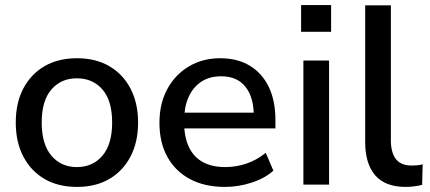

<svg xmlns="http://www.w3.org/2000/svg" viewBox="-20 -726 1691 755"><path d="M283 9Q209 9 155.5 -22Q102 -53 72 -110Q42 -167 42 -244Q42 -322 72 -378.5Q102 -435 155.5 -466Q209 -497 283 -497Q356 -497 409.5 -466Q463 -435 493 -378Q523 -321 523 -244Q523 -167 493 -110Q463 -53 409.5 -22Q356 9 283 9ZM282 -69Q345 -69 383 -114Q421 -159 421 -244Q421 -330 383 -374Q345 -418 282 -418Q220 -418 182 -374Q144 -330 144 -244Q144 -159 182 -114Q220 -69 282 -69Z M865 9Q785 9 727.5 -21.5Q670 -52 638.5 -108.5Q607 -165 607 -243Q607 -319 638 -376Q669 -433 723 -465Q777 -497 846 -497Q914 -497 962.5 -467.5Q1011 -438 1037 -384Q1063 -330 1063 -255V-221H687V-283H995L978 -269Q978 -344 945 -385Q912 -426 850 -426Q803 -426 770.5 -404Q738 -382 721 -343Q704 -304 704 -252V-246Q704 -188 722.5 -148.5Q741 -109 777 -89Q813 -69 866 -69Q908 -69 948.5 -82.5Q989 -96 1025 -125L1055 -55Q1022 -25 970 -8Q918 9 865 9Z M1164 -601V-706H1282V-601ZM1173 0V-488H1274V0Z M1575 9Q1495 9 1455.5 -36.5Q1416 -82 1416 -168V-705H1517V-174Q1517 -142 1526 -119.5Q1535 -97 1553 -86Q1571 -75 1598 -75Q1610 -75 1621 -76Q1632 -77 1642 -80L1640 1Q1623 5 1607 7Q1591 9 1575 9Z"/></svg>

Font: Nunito Sans 12pt ExtraLight 12pt SemiBold
Style: Regular
Weight: 600
Version: Version 3.101;gftools[0.9.27]